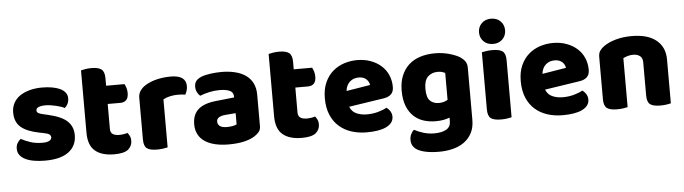

<svg xmlns="http://www.w3.org/2000/svg" viewBox="-52 -938 4854 1363"><g transform="rotate(-5 2375.0 -256.5)"><path d="M462 -145Q462 -69 405 -26Q348 17 237 17Q195 17 159 11Q123 5 97.5 -7.5Q72 -20 57.5 -39Q43 -58 43 -84Q43 -108 53 -124.5Q63 -141 77 -152Q106 -136 143.5 -123.5Q181 -111 230 -111Q261 -111 277.5 -120Q294 -129 294 -144Q294 -158 282 -166Q270 -174 242 -179L212 -185Q125 -202 82.5 -238.5Q40 -275 40 -343Q40 -380 56 -410Q72 -440 101 -460Q130 -480 170.5 -491Q211 -502 260 -502Q297 -502 329.5 -496.5Q362 -491 386 -480Q410 -469 424 -451.5Q438 -434 438 -410Q438 -387 429.5 -370.5Q421 -354 408 -343Q400 -348 384 -353.5Q368 -359 349 -363.5Q330 -368 310.5 -371Q291 -374 275 -374Q242 -374 224 -366.5Q206 -359 206 -343Q206 -332 216 -325Q226 -318 254 -312L285 -305Q381 -283 421.5 -244.5Q462 -206 462 -145Z M729 15Q641 15 593.5 -25Q546 -65 546 -155V-599Q557 -602 577.5 -605.5Q598 -609 621 -609Q670 -609 692 -592Q714 -575 714 -529V-475H845Q851 -464 856.5 -447.5Q862 -431 862 -411Q862 -376 846.5 -360.5Q831 -345 805 -345H714V-167Q714 -141 730.5 -130Q747 -119 777 -119Q792 -119 808 -121.5Q824 -124 836 -128Q845 -117 851.5 -103.5Q858 -90 858 -71Q858 -33 829.5 -9Q801 15 729 15Z M1111 -1Q1100 2 1079.5 5Q1059 8 1035 8Q985 8 963 -8.5Q941 -25 941 -72V-369Q941 -398 956 -419.5Q971 -441 997 -457Q1032 -478 1078.5 -489Q1125 -500 1176 -500Q1285 -500 1285 -423Q1285 -405 1280 -389.5Q1275 -374 1268 -363Q1249 -367 1213 -367Q1187 -367 1159.5 -361Q1132 -355 1111 -343Z M1545 -108Q1562 -108 1582.5 -111.5Q1603 -115 1613 -121V-201L1541 -195Q1513 -193 1495 -183Q1477 -173 1477 -153Q1477 -133 1492.5 -120.5Q1508 -108 1545 -108ZM1537 -501Q1591 -501 1635.5 -490Q1680 -479 1711.5 -456.5Q1743 -434 1760 -399.5Q1777 -365 1777 -318V-94Q1777 -68 1762.5 -51.5Q1748 -35 1728 -23Q1663 16 1545 16Q1492 16 1449.5 6Q1407 -4 1376.5 -24Q1346 -44 1329.5 -75Q1313 -106 1313 -147Q1313 -216 1354 -253Q1395 -290 1481 -299L1612 -313V-320Q1612 -349 1586.5 -361.5Q1561 -374 1513 -374Q1476 -374 1439.5 -366Q1403 -358 1374 -346Q1361 -355 1352 -373.5Q1343 -392 1343 -412Q1343 -438 1355.5 -453.5Q1368 -469 1394 -480Q1423 -491 1462.5 -496Q1502 -501 1537 -501Z M2066 15Q1978 15 1930.5 -25Q1883 -65 1883 -155V-599Q1894 -602 1914.5 -605.5Q1935 -609 1958 -609Q2007 -609 2029 -592Q2051 -575 2051 -529V-475H2182Q2188 -464 2193.5 -447.5Q2199 -431 2199 -411Q2199 -376 2183.5 -360.5Q2168 -345 2142 -345H2051V-167Q2051 -141 2067.5 -130Q2084 -119 2114 -119Q2129 -119 2145 -121.5Q2161 -124 2173 -128Q2182 -117 2188.5 -103.5Q2195 -90 2195 -71Q2195 -33 2166.5 -9Q2138 15 2066 15Z M2420 -176Q2434 -140 2467 -125.5Q2500 -111 2541 -111Q2583 -111 2621 -121.5Q2659 -132 2682 -146Q2698 -136 2709 -118Q2720 -100 2720 -80Q2720 -55 2706 -37Q2692 -19 2666.5 -7Q2641 5 2606 10.5Q2571 16 2529 16Q2470 16 2419.5 -0.5Q2369 -17 2332 -50Q2295 -83 2274 -133Q2253 -183 2253 -250Q2253 -316 2274.5 -363.5Q2296 -411 2331.5 -441.5Q2367 -472 2412 -486.5Q2457 -501 2504 -501Q2557 -501 2600.5 -485Q2644 -469 2675.5 -441Q2707 -413 2724 -374Q2741 -335 2741 -289Q2741 -255 2722 -237Q2703 -219 2669 -214ZM2505 -377Q2467 -377 2441.5 -354Q2416 -331 2411 -289L2581 -317Q2580 -327 2575 -337.5Q2570 -348 2561 -357Q2552 -366 2538 -371.5Q2524 -377 2505 -377Z M3123 -37Q3103 -29 3078.5 -24.5Q3054 -20 3024 -20Q2979 -20 2938.5 -32.5Q2898 -45 2867.5 -73.5Q2837 -102 2819 -147Q2801 -192 2801 -257Q2801 -317 2819.5 -362.5Q2838 -408 2871.5 -439Q2905 -470 2953 -485.5Q3001 -501 3060 -501Q3088 -501 3115 -497Q3142 -493 3165.5 -486Q3189 -479 3208 -471Q3227 -463 3240 -454Q3260 -440 3271.5 -422.5Q3283 -405 3283 -378V-7Q3283 46 3263.5 84.5Q3244 123 3209.5 148.5Q3175 174 3128.5 186Q3082 198 3029 198Q2975 198 2934 189.5Q2893 181 2869 165Q2833 141 2833 97Q2833 74 2842.5 55Q2852 36 2864 27Q2893 43 2929.5 54Q2966 65 3006 65Q3059 65 3091 47Q3123 29 3123 -11ZM3056 -147Q3076 -147 3091.5 -151.5Q3107 -156 3120 -164V-356Q3109 -361 3097.5 -364.5Q3086 -368 3067 -368Q3024 -368 2997 -341.5Q2970 -315 2970 -256Q2970 -193 2994.5 -170Q3019 -147 3056 -147Z M3392 -479Q3403 -482 3423.5 -485Q3444 -488 3468 -488Q3518 -488 3540 -471.5Q3562 -455 3562 -408V-1Q3551 2 3530.5 5Q3510 8 3486 8Q3436 8 3414 -8.5Q3392 -25 3392 -72ZM3384 -621Q3384 -659 3409.5 -685Q3435 -711 3477 -711Q3519 -711 3544.5 -685Q3570 -659 3570 -621Q3570 -583 3544.5 -557Q3519 -531 3477 -531Q3435 -531 3409.5 -557Q3384 -583 3384 -621Z M3816 -176Q3830 -140 3863 -125.5Q3896 -111 3937 -111Q3979 -111 4017 -121.5Q4055 -132 4078 -146Q4094 -136 4105 -118Q4116 -100 4116 -80Q4116 -55 4102 -37Q4088 -19 4062.5 -7Q4037 5 4002 10.5Q3967 16 3925 16Q3866 16 3815.5 -0.5Q3765 -17 3728 -50Q3691 -83 3670 -133Q3649 -183 3649 -250Q3649 -316 3670.5 -363.5Q3692 -411 3727.5 -441.5Q3763 -472 3808 -486.5Q3853 -501 3900 -501Q3953 -501 3996.5 -485Q4040 -469 4071.5 -441Q4103 -413 4120 -374Q4137 -335 4137 -289Q4137 -255 4118 -237Q4099 -219 4065 -214ZM3901 -377Q3863 -377 3837.5 -354Q3812 -331 3807 -289L3977 -317Q3976 -327 3971 -337.5Q3966 -348 3957 -357Q3948 -366 3934 -371.5Q3920 -377 3901 -377Z M4697 -1Q4686 2 4665.5 5Q4645 8 4621 8Q4571 8 4549 -8.5Q4527 -25 4527 -72V-308Q4527 -339 4508.5 -353.5Q4490 -368 4460 -368Q4440 -368 4422.5 -363Q4405 -358 4389 -350V-1Q4378 2 4357.5 5Q4337 8 4313 8Q4263 8 4241 -8.5Q4219 -25 4219 -72V-373Q4219 -400 4230.5 -417Q4242 -434 4262 -448Q4296 -472 4347.5 -486.5Q4399 -501 4462 -501Q4575 -501 4636 -451.5Q4697 -402 4697 -313Z"/></g></svg>

Font: Baloo Bhaina 2 ExtraBold
Style: Regular
Weight: 800
Designer: Yesha Goshar, Manish Minz, Shuchita Grover and Ek Type
Foundry: Ek Type
Version: Version 1.640;hotconv 1.0.111;makeotfexe 2.5.65597; ttfautoh